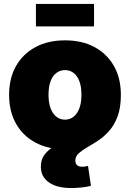

<svg xmlns="http://www.w3.org/2000/svg" viewBox="-20 -742 655 968"><path d="M307.6 10.7Q222.2 10.7 158.7 -23.2Q95.2 -57.1 60.5 -118.9Q25.9 -180.7 25.9 -263.7Q25.9 -347.2 60.5 -408.7Q95.2 -470.2 158.7 -504.4Q222.2 -538.6 307.6 -538.6Q394 -538.6 457 -504.4Q520 -470.2 554.7 -408.7Q589.4 -347.2 589.4 -263.7Q589.4 -180.7 554.7 -118.9Q520 -57.1 457 -23.2Q394 10.7 307.6 10.7ZM307.6 -138.7Q332 -138.7 350.8 -153.3Q369.6 -168 380.1 -196Q390.6 -224.1 390.6 -264.2Q390.6 -305.2 380.1 -332.8Q369.6 -360.4 350.8 -374.5Q332 -388.7 307.6 -388.7Q283.7 -388.7 264.6 -374.5Q245.6 -360.4 235.1 -332.8Q224.6 -305.2 224.6 -264.2Q224.6 -224.1 235.1 -196Q245.6 -168 264.6 -153.3Q283.7 -138.7 307.6 -138.7ZM339.8 206.1Q267.1 206.1 226.6 177.5Q186 148.9 186 98.1Q186 62 204.8 37.4Q223.6 12.7 254.4 -5.6Q285.2 -23.9 322.3 -40Q359.4 -56.2 396.2 -74.5Q433.1 -92.8 463.9 -117.2Q494.6 -141.6 513.4 -177.2Q532.2 -212.9 532.2 -263.7H589.4Q589.4 -199.2 572.8 -155Q556.2 -110.8 530 -81.5Q503.9 -52.2 474.4 -33Q444.8 -13.7 418.9 1.2Q393.1 16.1 376.5 31.2Q359.9 46.4 359.9 67.4Q359.9 83 368.7 90.8Q377.4 98.6 394.5 98.6Q401.9 98.6 408.9 97.7Q416 96.7 423.8 94.2L438.5 194.8Q419.4 200.2 391.4 203.1Q363.3 206.1 339.8 206.1ZM454.1 -722.2V-608.9H161.1V-722.2Z"/></svg>

Font: Inter 24pt Black
Style: Regular
Weight: 900
Designer: Rasmus Andersson
Foundry: rsms
Version: Version 4.001;git-66647c0bb